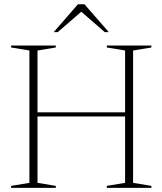

<svg xmlns="http://www.w3.org/2000/svg" viewBox="-20 -904 782 924"><path d="M160.5 -24 248.5 -9.5V0H33.5V-9.5L121.5 -24V-661L33.5 -675.5V-685H248.5V-675.5L160.5 -661ZM620.5 -24 708.5 -9.5V0H494V-9.5L582 -24V-661L494 -675.5V-685H708.5V-675.5L620.5 -661ZM130 -343.5V-363.5H612V-343.5ZM361 -856.5H381.5L258 -749.5H238.5L355 -883.5H386.5L503.5 -749.5H484Z"/></svg>

Font: Newsreader 36pt ExtraLight
Style: Regular
Weight: 250
Designer: Hugues Gentile
Foundry: Production Type
Version: Version 1.003